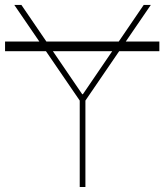

<svg xmlns="http://www.w3.org/2000/svg" viewBox="-23 -747 656 767"><path d="M613.6 -581V-542.6H453.1L318.2 -345.2V0H295.5V-345.2L160.5 -542.6H-2.8V-581H134.2L34.1 -727.3H62.5L162.3 -581H451.3L551.1 -727.3H579.5L479.4 -581ZM188.2 -542.6 305.4 -370.7H308.2L425.4 -542.6Z"/></svg>

Font: Inter Thin BETA
Style: Regular
Weight: 100
Designer: Rasmus Andersson
Foundry: rsms
Version: Version 3.011;git-f93a4a705